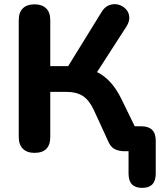

<svg xmlns="http://www.w3.org/2000/svg" viewBox="-20 -734 776 932"><path d="M670 178Q604 178 604 109V0H582Q561 0 540.5 -8.5Q520 -17 508 -42L435 -201Q413 -248 382 -268Q351 -288 304 -288H224V-69Q224 8 147 8Q111 8 91 -12Q71 -32 71 -69V-636Q71 -674 91 -693.5Q111 -713 147 -713Q184 -713 204 -693.5Q224 -674 224 -636V-413H311L472 -674Q487 -700 509 -708.5Q531 -717 552.5 -712Q574 -707 589.5 -691.5Q605 -676 607.5 -653.5Q610 -631 593 -604L451 -384Q523 -349 569 -254L634 -121H666Q736 -121 736 -51V109Q736 178 670 178Z"/></svg>

Font: Chiron GoRound TC
Style: Bold
Weight: 700
Designer: Ryoko NISHIZUKA 西塚涼子 (kana, bopomofo & ideographs); Paul D. Hunt (Latin, Greek & Cyrillic); Sandoll Communications 산돌커뮤니
Foundry: Adobe
Version: Version 1.000;hotconv 1.1.1;makeotfexe 2.6.0